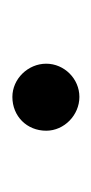

<svg xmlns="http://www.w3.org/2000/svg" viewBox="63 -562 151 318"><g transform="rotate(-90 139.0 -403.5)"><path d="M192 -403C192 -433 167 -459 137 -459C105 -459 81 -435 81 -403C81 -373 107 -348 137 -348C167 -348 192 -373 192 -403Z"/></g></svg>

Font: STIXGeneral
Style: Regular
Weight: 400
Designer: MicroPress Inc., with final additions and corrections provided by Coen Hoffman, Elsevier (retired)
Version: Version 1.1.0